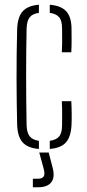

<svg xmlns="http://www.w3.org/2000/svg" viewBox="-20 -625 366 812"><path d="M52.5 -98Q51.5 -141 50.8 -190Q50 -239 50 -291.2Q50 -343.5 50.5 -396.8Q51 -450 52.5 -501Q54 -551.5 75.2 -576.2Q96.5 -601 144.5 -605V-570.5Q117.5 -567 105.5 -551.8Q93.5 -536.5 92.5 -504Q91.5 -457.5 91 -407.5Q90.5 -357.5 90.5 -305.2Q90.5 -253 91 -200Q91.5 -147 92.5 -95Q93.5 -63 106 -48Q118.5 -33 144.5 -29.5V5Q96.5 1 75.2 -23.5Q54 -48 52.5 -98ZM190.5 5V-29.5Q217.5 -33 230 -47.8Q242.5 -62.5 242.5 -95Q242.5 -119 242.8 -143Q243 -167 241.5 -197H281.5Q283 -172.5 283.2 -144.2Q283.5 -116 282.5 -98Q280.5 -48 259.5 -23.5Q238.5 1 190.5 5ZM241.5 -404Q242.5 -423 242.8 -440.2Q243 -457.5 242.8 -473.5Q242.5 -489.5 242.5 -505Q242.5 -537.5 230 -552.2Q217.5 -567 190.5 -570.5V-605Q239 -601 260.8 -576.5Q282.5 -552 282.5 -502Q282.5 -479.5 282.8 -455.8Q283 -432 281.5 -404ZM119 167V131H139Q159.5 131 165.2 120.5Q171 110 164 86L146 20H186L203 86Q213 125 196.8 146Q180.5 167 140 167Z"/></svg>

Font: Big Shoulders Stencil Text SC Thin
Style: Regular
Weight: 100
Designer: Patric King
Foundry: XO Type Co
Version: Version 2.001